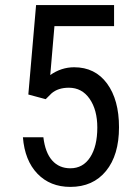

<svg xmlns="http://www.w3.org/2000/svg" viewBox="-20 -731 534 761"><path d="M92.3 -356.4 123 -710.9H432.1V-627.4H195.8L179.2 -433.6Q223.1 -464.4 273.9 -464.4Q356.9 -464.4 404.3 -399.9Q451.7 -335.4 451.7 -226.6Q451.7 -116.2 400.1 -53.2Q348.6 9.8 258.8 9.8Q178.7 9.8 128.4 -42.5Q78.1 -94.7 70.8 -187H151.9Q159.2 -126 186.8 -95Q214.4 -64 258.8 -64Q309.1 -64 337.4 -107.7Q365.7 -151.4 365.7 -225.6Q365.7 -295.4 335.2 -339.4Q304.7 -383.3 252.9 -383.3Q210 -383.3 184.1 -360.8L161.1 -337.9Z"/></svg>

Font: Roboto Condensed
Style: Regular
Weight: 400
Designer: Google
Version: Version 2.001047; 2015